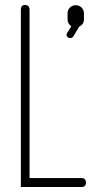

<svg xmlns="http://www.w3.org/2000/svg" viewBox="-20 -753 408 773"><path d="M318 -699V-675Q318 -655 299 -646L275 -606Q271 -600 262 -600Q259 -600 258 -601Q258 -601 255 -601Q244 -609 250 -620L267 -647Q252 -658 252 -675V-699Q252 -713 261.5 -722.5Q271 -732 285 -732Q299 -732 308.5 -722.5Q318 -713 318 -699ZM326 -18Q326 0 308 0H116H281H89Q71 0 71 -18Q71 -36 89 -36H281H116H308Q326 -36 326 -18ZM99 0H64V-668V-714Q64 -733 80 -733Q99 -733 99 -714V-645Z"/></svg>

Font: Aaram
Style: Regular
Weight: 400
Designer: Tharique Azeez
Foundry: Tharique Azeez
Version: Version 1.7